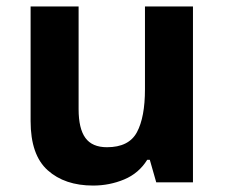

<svg xmlns="http://www.w3.org/2000/svg" viewBox="-20 -566 697 596"><path d="M75 -190V-546H224V-227Q224 -167 245 -138Q266 -109 312 -109Q380 -109 405 -155.5Q430 -202 430 -289V-546H579V0H465L445 -70H437Q411 -28 365.5 -9Q320 10 269 10Q181 10 128 -37.5Q75 -85 75 -190Z"/></svg>

Font: BC Sans
Style: Bold
Weight: 700
Designer: Monotype Design Team
Province of B.C.
Foundry: Monotype Imaging Inc.
Version: Version 2.000;GOOG;noto-source:20170915:90ef993387c0